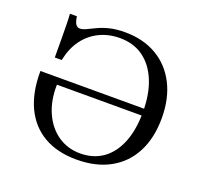

<svg xmlns="http://www.w3.org/2000/svg" viewBox="-107 -703 877 836"><g transform="rotate(20 331.5 -285.0)"><path d="M326.6 11.3Q237.1 11.3 174.6 -25Q112.1 -61.3 79.4 -130.2Q46.8 -199.2 47.6 -297.6H561.3L562.1 -266.1H135.5Q133.9 -193.5 158.5 -137.9Q183.1 -82.3 228.2 -50.8Q273.4 -19.4 332.3 -19.4Q392.7 -19.4 436.7 -50.4Q480.6 -81.5 504.4 -140.3Q528.2 -199.2 528.2 -281.5Q528.2 -365.3 503.6 -425.4Q479 -485.5 433.9 -518.1Q388.7 -550.8 325 -550.8Q272.6 -550.8 229.8 -529.8Q187.1 -508.9 158.5 -469.8Q129.8 -430.6 118.5 -374.2H86.3Q86.3 -432.3 85.9 -469.8Q85.5 -507.3 85.1 -532.3Q84.7 -557.3 83.1 -575.8H115.3Q118.5 -551.6 125.8 -540.7Q133.1 -529.8 145.2 -529.8Q157.3 -529.8 173.8 -537.5Q190.3 -545.2 212.5 -556Q234.7 -566.9 265.3 -574.6Q296 -582.3 337.1 -582.3Q421 -582.3 483.5 -546Q546 -509.7 580.2 -442.7Q614.5 -375.8 614.5 -285.5Q614.5 -192.7 579.8 -126.2Q545.2 -59.7 480.6 -24.2Q416.1 11.3 326.6 11.3Z"/></g></svg>

Font: Playfair 12pt
Style: Regular
Weight: 400
Designer: Claus Eggers Sørensen
Foundry: Claus Eggers Sørensen
Version: Version 2.000;gftools[0.9.28]